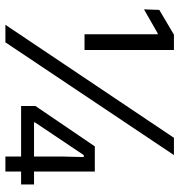

<svg xmlns="http://www.w3.org/2000/svg" viewBox="4 -684 679 728"><g transform="rotate(90 344.0 -319.5)"><path d="M109.5 -300V-577.5H106L15 -525.5L17 -583.5L111 -639H169V-300ZM73.5 0 502 -639H567.5L140 0ZM573 0V-214.5L575 -297H567.5L443.5 -112V-91L415.5 -108.5H679V-59.5H381.5V-114L534.5 -339H630V0Z"/></g></svg>

Font: Anek Gujarati Medium
Style: Regular
Weight: 400
Version: Version 1.003